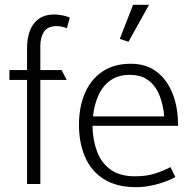

<svg xmlns="http://www.w3.org/2000/svg" viewBox="-20 -762 795 795"><path d="M19 -431H92V0H147V-431H256L235 -472H147V-572Q147 -608 162.5 -631Q178 -654 216 -654Q226 -654 238.5 -651Q251 -648 257 -645L269 -689Q263 -692 252.5 -695Q242 -698 229.5 -700Q217 -702 203 -702Q167 -702 142 -685Q117 -668 104.5 -636.5Q92 -605 92 -563V-472H19Z M717 -241V-247Q717 -319 694 -376Q671 -433 628 -465.5Q585 -498 522 -498Q451 -498 403 -465Q355 -432 331 -375Q307 -318 307 -245Q307 -170 332.5 -111.5Q358 -53 410.5 -20Q463 13 544 13Q572 13 601 7.5Q630 2 657.5 -7.5Q685 -17 706 -29L686 -70Q655 -54 620.5 -43Q586 -32 538 -32Q476 -32 437.5 -60Q399 -88 381.5 -135.5Q364 -183 363 -241ZM365 -280Q370 -328 387.5 -367Q405 -406 437 -429Q469 -452 517 -452Q565 -452 595 -429Q625 -406 640.5 -367Q656 -328 660 -280ZM512 -589 597 -742H531L476 -601Z"/></svg>

Font: Catamaran ExtraLight
Style: Regular
Weight: 250
Designer: Pria Ravichandran
Version: Version 2.000